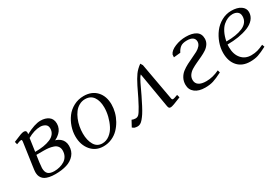

<svg xmlns="http://www.w3.org/2000/svg" viewBox="17 -1045 2345 1643"><g transform="rotate(-30 1189.5 -223.5)"><path d="M87.9 -405.8Q142.6 -429.2 163.1 -436.5Q183.6 -443.8 195.8 -443.8Q221.2 -443.8 221.2 -421.9Q221.2 -416 220.2 -411.1L219.2 -405.8Q310.5 -454.1 367.2 -454.1Q415.5 -454.1 446.8 -431.2Q478 -408.2 478 -361.8Q478 -337.4 468.3 -315.9Q458.5 -294.4 443.4 -280.3Q428.2 -266.1 416 -258.1Q403.8 -250 393.1 -245.1Q405.8 -242.2 418.2 -235.8Q430.7 -229.5 443.6 -218Q456.5 -206.5 464.8 -188Q473.1 -169.4 473.1 -146Q473.1 -93.3 443.1 -58.3Q413.1 -23.4 364.7 -8.3Q316.4 6.8 252 6.8Q217.8 6.8 192.1 1.2Q166.5 -4.4 151.1 -13.4Q135.7 -22.5 126.2 -35.9Q116.7 -49.3 113.3 -63.2Q109.9 -77.1 109.9 -94.2Q109.9 -107.9 116.2 -149.9L147.9 -372.1Q150.9 -393.1 141.1 -393.1Q129.9 -393.1 94.2 -378.9ZM176.8 -95.2Q176.8 -55.2 196 -37.6Q215.3 -20 256.8 -20Q284.7 -20 310.3 -26.9Q335.9 -33.7 357.7 -47.1Q379.4 -60.5 392.6 -84Q405.8 -107.4 405.8 -138.2Q405.8 -163.1 392.8 -180.2Q379.9 -197.3 356.9 -204.8Q334 -212.4 312.7 -215.1Q291.5 -217.8 264.2 -217.8H191.9L182.1 -150.9Q176.8 -103.5 176.8 -95.2ZM195.8 -245.1Q241.7 -245.1 278.8 -251Q315.9 -256.8 345.7 -269.3Q375.5 -281.7 391.8 -303.5Q408.2 -325.2 408.2 -355Q408.2 -384.3 386.7 -397.2Q365.2 -410.2 339.8 -410.2Q280.8 -410.2 213.9 -372.1Z M559.6 -187Q559.6 -233.9 575.2 -280.3Q590.8 -326.7 619.4 -365.2Q647.9 -403.8 693.4 -428Q738.8 -452.1 792.5 -452.1Q872.1 -452.1 918.5 -402.3Q964.8 -352.5 964.8 -270Q964.8 -233.4 954.8 -194.8Q944.8 -156.2 924.6 -120.1Q904.3 -84 876.7 -55.7Q849.1 -27.3 810.5 -10.3Q772 6.8 728.5 6.8Q651.9 6.8 605.7 -48.3Q559.6 -103.5 559.6 -187ZM627.4 -176.8Q627.4 -109.4 653.6 -64.7Q679.7 -20 731.4 -20Q770.5 -20 803.5 -45.2Q836.4 -70.3 856.4 -109.6Q876.5 -148.9 887.5 -193.1Q898.4 -237.3 898.4 -278.8Q898.4 -344.2 871.1 -383.5Q843.8 -422.9 789.6 -422.9Q758.3 -422.9 731.2 -407.7Q704.1 -392.6 685.3 -367.7Q666.5 -342.8 653.3 -310.8Q640.1 -278.8 633.8 -244.6Q627.4 -210.4 627.4 -176.8Z M1015.6 -12.2 1047.4 -70.8Q1064.5 -63 1084.5 -63Q1101.6 -63 1115 -75.4Q1128.4 -87.9 1156.2 -137.9Q1184.1 -188 1236.3 -297.9Q1265.1 -355.5 1288.8 -388.2Q1312.5 -420.9 1351.6 -449.2L1365.2 -426.8L1430.2 -65.9Q1432.1 -52.7 1435.5 -49.3Q1439 -45.9 1445.3 -45.9Q1453.6 -45.9 1491.2 -60.1L1498.5 -32.2Q1411.1 4.9 1392.6 4.9Q1379.4 4.9 1374.5 -2.7Q1369.6 -10.3 1367.2 -26.9L1309.6 -367.2Q1293.5 -352.1 1273.4 -310.1Q1243.7 -246.6 1224.4 -206.8Q1205.1 -167 1184.6 -127.7Q1164.1 -88.4 1149.7 -66.4Q1135.3 -44.4 1120.1 -26.6Q1105 -8.8 1091.8 -2Q1078.6 4.9 1064.5 4.9Q1049.3 4.9 1033.2 0Z M1596.2 -99.1Q1596.2 -133.8 1611.3 -162.1Q1626.5 -190.4 1650.6 -209Q1674.8 -227.5 1704.1 -242.9Q1733.4 -258.3 1762.9 -271.5Q1792.5 -284.7 1816.7 -297.9Q1840.8 -311 1856 -329.1Q1871.1 -347.2 1871.1 -369.1Q1871.1 -393.6 1852.8 -407.7Q1834.5 -421.9 1795.4 -421.9Q1752.9 -421.9 1731.2 -405Q1709.5 -388.2 1695.3 -358.9L1628.4 -352.1L1630.4 -378.9Q1645 -412.1 1696.3 -433.1Q1747.6 -454.1 1803.2 -454.1Q1865.7 -454.1 1901.9 -431.2Q1938 -408.2 1938 -359.9Q1938 -331.1 1923.1 -308.1Q1908.2 -285.2 1884.5 -269.5Q1860.8 -253.9 1832.3 -240.5Q1803.7 -227.1 1775.1 -213.9Q1746.6 -200.7 1722.9 -186.3Q1699.2 -171.9 1684.3 -150.9Q1669.4 -129.9 1669.4 -104Q1669.4 -70.8 1694.6 -53.5Q1719.7 -36.1 1768.1 -36.1Q1831.1 -36.1 1897.5 -67.9L1904.3 -43.9Q1848.1 -15.1 1813.5 -4.2Q1778.8 6.8 1732.4 6.8Q1668.9 6.8 1632.6 -21.5Q1596.2 -49.8 1596.2 -99.1Z M2011.7 -172.9Q2011.7 -222.2 2029.5 -271.7Q2047.4 -321.3 2078.1 -361.6Q2108.9 -401.9 2154.5 -427Q2200.2 -452.1 2251 -452.1Q2310.1 -452.1 2344.5 -428.5Q2378.9 -404.8 2378.9 -367.2Q2378.9 -328.1 2353.5 -298.3Q2328.1 -268.6 2284.7 -251.5Q2241.2 -234.4 2189.9 -226.1Q2138.7 -217.8 2080.6 -217.8Q2079.6 -205.6 2079.6 -191.9Q2079.6 -120.1 2116 -78.1Q2152.3 -36.1 2211.9 -36.1Q2246.6 -36.1 2274.4 -43.9Q2302.2 -51.8 2335.9 -67.9L2344.7 -43.9Q2290.5 -15.6 2256.8 -4.4Q2223.1 6.8 2177.7 6.8Q2099.6 6.8 2055.7 -41.7Q2011.7 -90.3 2011.7 -172.9ZM2085 -245.1Q2134.8 -245.1 2175 -251.5Q2215.3 -257.8 2246.8 -271.5Q2278.3 -285.2 2295.7 -308.6Q2313 -332 2313 -363.8Q2313 -393.1 2294.2 -407.5Q2275.4 -421.9 2245.6 -421.9Q2221.7 -421.9 2198.2 -412.4Q2174.8 -402.8 2152.1 -383.1Q2129.4 -363.3 2111.6 -327.6Q2093.8 -292 2085 -245.1Z"/></g></svg>

Font: Dehuti Alt
Style: Italic
Weight: 400
Version: Version 1.2